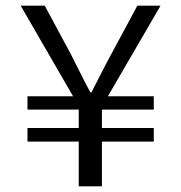

<svg xmlns="http://www.w3.org/2000/svg" viewBox="-20 -658 640 678"><path d="M258 0V-158H77V-206H258V-271H77V-318H238L53 -638H138L230 -467Q247 -434 263.5 -400.5Q280 -367 299 -332H303Q321 -367 338 -400.5Q355 -434 373 -467L465 -638H547L361 -318H523V-271H340V-206H523V-158H340V0Z"/></svg>

Font: SauceCodePro NFM
Style: Regular
Weight: 400
Monospace: yes
Designer: Paul D. Hunt, Teo Tuominen
Foundry: Adobe
Version: Version 2.042;hotconv 1.1.0;makeotfexe 2.6.0;Nerd Fonts 3.3.